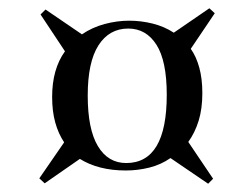

<svg xmlns="http://www.w3.org/2000/svg" viewBox="-20 -544 593 464"><path d="M106 -310Q106 -377 137 -420L78 -509L90 -521L178 -461Q203 -478 233 -486Q263 -494 292 -494Q321 -494 349 -487Q377 -480 400 -465L486 -524L499 -512L441 -426Q454 -408 461.5 -381Q469 -354 469 -319Q469 -281 460 -252Q451 -223 435 -201L495 -112L483 -100L392 -162Q369 -146 341 -139Q313 -132 284 -132Q218 -132 173 -160L88 -101L75 -113L135 -200Q121 -221 113.5 -248Q106 -275 106 -310ZM192 -313Q192 -232 216.5 -191Q241 -150 285 -150Q383 -150 383 -315Q383 -397 358 -436Q333 -475 290 -475Q244 -475 218 -434.5Q192 -394 192 -313Z"/></svg>

Font: Literata 72pt Medium
Style: Italic
Weight: 500
Italic angle: -2°
Designer: Latin by Veronika Burian and Jose Scaglione. Greek by Irene Vlachou. Cyrillic by Vera Evstafieva
Foundry: TypeTogether
Version: Version 3.002